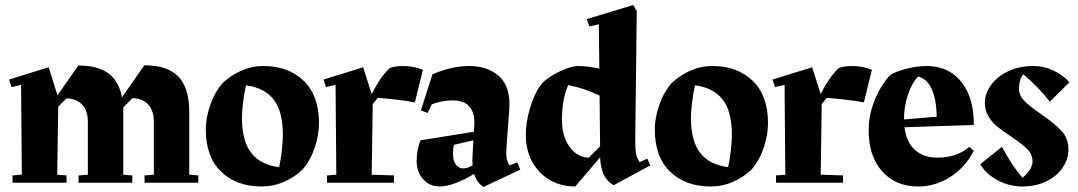

<svg xmlns="http://www.w3.org/2000/svg" viewBox="-20 -728 4295 765"><path d="M770 -29V0H556V-29L593 -32V-243Q593 -287 570.5 -311.5Q548 -336 508 -337L471 -300V-283V-32L507 -29V0H293V-29L330 -32V-243Q330 -287 307.5 -311Q285 -335 245 -336L212 -303L208 -32L245 -29V0H30V-29L67 -32L64 -390L26 -381L16 -411L174 -460L209 -348L292 -467Q369 -467 411.5 -436Q454 -405 466 -340L555 -468Q647 -468 690.5 -423Q734 -378 734 -283V-32Z M1251 -238Q1251 -191 1234.5 -141Q1218 -91 1186 -53Q1154 -22 1111.5 -3.5Q1069 15 1022 15Q922 15 861 -44Q800 -103 800 -212Q800 -258 817 -308Q834 -358 866 -396Q898 -427 940.5 -446Q983 -465 1029 -465Q1129 -465 1190 -406Q1251 -347 1251 -238ZM1092 -62Q1099 -92 1103 -129Q1107 -166 1107 -190Q1107 -286 1069.5 -332.5Q1032 -379 960 -388Q953 -357 948.5 -320Q944 -283 944 -260Q944 -165 981.5 -118Q1019 -71 1092 -62Z M1465 -313 1461 -32 1550 -29V0H1283V-29L1320 -32L1317 -390L1279 -381L1269 -411L1427 -460L1461 -353Q1494 -420 1533 -457Q1555 -465 1586 -465Q1628 -465 1665 -450L1633 -320Q1604 -326 1559 -331Q1514 -336 1485 -338Z M2053 -52 1906 17Q1879 -2 1869 -35Q1833 -13 1796.5 1Q1760 15 1733 15Q1692 15 1666 -14Q1640 -43 1640 -88Q1640 -108 1644.5 -131.5Q1649 -155 1656 -169L1868 -203L1870 -232Q1872 -277 1851 -302.5Q1830 -328 1783 -328Q1762 -328 1739 -323.5Q1716 -319 1700 -312L1684 -278L1657 -288L1703 -432Q1780 -465 1849 -465Q1920 -465 1965 -427.5Q2010 -390 2010 -310L2009 -290L1999 -155L1997 -119Q1997 -101 2000 -90.5Q2003 -80 2010 -69L2041 -81ZM1863 -69 1862 -90 1863 -112 1866 -169 1789 -151Q1785 -138 1785 -116Q1785 -86 1797 -71.5Q1809 -57 1826 -57Q1842 -57 1863 -69Z M2571 -69 2425 10Q2398 -6 2385.5 -32.5Q2373 -59 2371 -101L2272 15Q2214 15 2169.5 -11.5Q2125 -38 2100 -84.5Q2075 -131 2075 -190Q2075 -241 2092 -298Q2109 -355 2133 -387Q2152 -414 2202 -439.5Q2252 -465 2286 -465Q2316 -465 2368 -455L2366 -631L2328 -623L2318 -652L2503 -708L2517 -684L2511 -166Q2511 -130 2515 -112.5Q2519 -95 2529 -82L2559 -96ZM2326 -100 2371 -145 2369 -347Q2304 -378 2244 -389Q2219 -332 2219 -250Q2219 -204 2234 -170Q2249 -136 2273.5 -118Q2298 -100 2326 -100Z M3040 -238Q3040 -191 3023.5 -141Q3007 -91 2975 -53Q2943 -22 2900.5 -3.5Q2858 15 2811 15Q2711 15 2650 -44Q2589 -103 2589 -212Q2589 -258 2606 -308Q2623 -358 2655 -396Q2687 -427 2729.5 -446Q2772 -465 2818 -465Q2918 -465 2979 -406Q3040 -347 3040 -238ZM2881 -62Q2888 -92 2892 -129Q2896 -166 2896 -190Q2896 -286 2858.5 -332.5Q2821 -379 2749 -388Q2742 -357 2737.5 -320Q2733 -283 2733 -260Q2733 -165 2770.5 -118Q2808 -71 2881 -62Z M3254 -313 3250 -32 3339 -29V0H3072V-29L3109 -32L3106 -390L3068 -381L3058 -411L3216 -460L3250 -353Q3283 -420 3322 -457Q3344 -465 3375 -465Q3417 -465 3454 -450L3422 -320Q3393 -326 3348 -331Q3303 -336 3274 -338Z M3860 -230 3584 -221Q3591 -162 3625 -131Q3659 -100 3715 -100Q3793 -100 3842 -143L3860 -127Q3825 -60 3765.5 -22.5Q3706 15 3639 15Q3548 15 3494.5 -45.5Q3441 -106 3441 -209Q3441 -270 3465.5 -330Q3490 -390 3528 -430Q3554 -445 3595 -455Q3636 -465 3672 -465Q3760 -465 3810.5 -401.5Q3861 -338 3860 -230ZM3712 -263Q3711 -333 3692 -374Q3673 -415 3638 -423Q3613 -397 3597.5 -350.5Q3582 -304 3582 -255V-252Z M4127 -274Q4181 -237 4209 -207Q4237 -177 4237 -133Q4237 -94 4214 -60Q4191 -26 4149 -5.5Q4107 15 4053 15Q4001 15 3954.5 -10Q3908 -35 3886 -74L3972 -143Q4012 -68 4054 -20Q4071 -33 4082.5 -50.5Q4094 -68 4094 -85Q4094 -113 4073.5 -133.5Q4053 -154 4010 -183Q3975 -206 3954 -223Q3933 -240 3918.5 -264Q3904 -288 3904 -318Q3904 -355 3928.5 -389Q3953 -423 3997 -444Q4041 -465 4097 -465Q4140 -465 4178.5 -446.5Q4217 -428 4241 -400L4163 -323Q4115 -384 4057 -432Q4040 -410 4040 -375Q4040 -348 4061.5 -326Q4083 -304 4127 -274ZM4007 0H4008Z"/></svg>

Font: Rakkas
Style: Regular
Weight: 400
Designer: Zeynep Akay
Foundry: Zeynep Akay
Version: Version 2.000